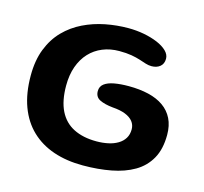

<svg xmlns="http://www.w3.org/2000/svg" viewBox="-98 -733 938 882"><g transform="rotate(15 371.0 -292.0)"><path d="M367.5 39Q290 39 227.8 17.8Q165.5 -3.5 121.2 -45.8Q77 -88 53.5 -151.2Q30 -214.5 30 -298.5Q30 -371 51.5 -425.5Q73 -480 110.2 -518Q147.5 -556 195.8 -579.5Q244 -603 298.5 -613.8Q353 -624.5 408 -624.5Q445.5 -624.5 481.5 -617.8Q517.5 -611 546.8 -598.8Q576 -586.5 593.2 -569.8Q610.5 -553 610.5 -533Q610.5 -509 594.8 -496Q579 -483 554.5 -483Q540.5 -483 526.2 -487.5Q512 -492 494.5 -497.8Q477 -503.5 452.8 -507.8Q428.5 -512 394.5 -512Q351.5 -512 315.5 -497.2Q279.5 -482.5 253.5 -454.5Q227.5 -426.5 213.2 -386.5Q199 -346.5 199 -296Q199 -223.5 222.2 -176.5Q245.5 -129.5 290.5 -106.8Q335.5 -84 399 -84Q428.5 -84 454.5 -89.5Q480.5 -95 500.2 -106.8Q520 -118.5 531 -136.5Q542 -154.5 542 -179Q542 -200 529.5 -216Q517 -232 492.5 -241.8Q468 -251.5 431.5 -254Q392.5 -258 369.2 -269.5Q346 -281 346 -309Q346 -331 362.8 -343.8Q379.5 -356.5 409.2 -362Q439 -367.5 478 -367.5Q530 -367.5 572.2 -357.5Q614.5 -347.5 644.2 -326.5Q674 -305.5 690 -273.2Q706 -241 706 -196.5Q706 -129 680.5 -83.5Q655 -38 609.2 -11.2Q563.5 15.5 501.8 27.2Q440 39 367.5 39Z"/></g></svg>

Font: Gluten Thin Medium
Style: Regular
Weight: 500
Version: Version 1.300